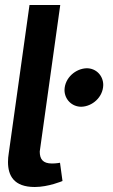

<svg xmlns="http://www.w3.org/2000/svg" viewBox="-20 -738 452 768"><path d="M393 -398C393 -435 365 -465 327 -465C283 -464 239 -427 238 -378C238 -341 267 -311 305 -311C349 -312 392 -349 393 -398ZM188 -84C151 -84 139 -102 139 -132L221 -718H98L15 -125C13 -113 12 -102 12 -90C12 -36 35 10 119 10C174 10 230 -14 230 -14L220 -87C220 -87 205 -84 188 -84Z"/></svg>

Font: Cantarell
Style: BoldOblique
Weight: 700
Italic angle: -8°
Designer: Dave Crossland
Version: Version 0.024